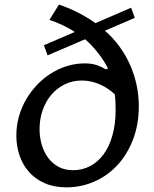

<svg xmlns="http://www.w3.org/2000/svg" viewBox="-20 -802 667 832"><path d="M304.2 -663.6Q254.4 -695.8 194.3 -715.8L235.4 -782.2Q279.8 -767.1 319.3 -746.8Q358.9 -726.6 393.6 -701.7L548.3 -768.6L564 -724.6L434.6 -668.9Q470.2 -638.2 497.6 -600.6Q524.9 -563 543.5 -521.2Q562 -479.5 571.8 -434.1Q581.5 -388.7 581.5 -341.8Q581.5 -262.7 556.6 -197.8Q531.7 -132.8 489 -86.7Q446.3 -40.5 389.2 -15.4Q332 9.8 267.6 9.8Q214.4 9.8 173.8 -8.1Q133.3 -25.9 106 -56.6Q78.6 -87.4 64.7 -128.2Q50.8 -168.9 50.8 -214.8Q50.8 -257.3 62 -297.1Q73.2 -336.9 93.5 -371.6Q113.8 -406.2 141.4 -435.1Q168.9 -463.9 201.9 -484.4Q234.9 -504.9 271.7 -516.1Q308.6 -527.3 346.7 -527.3Q376.5 -527.3 397.9 -520.3Q419.4 -513.2 439.9 -501L447.8 -505.9Q439.9 -521.5 429 -538.6Q418 -555.7 404.8 -572.5Q391.6 -589.4 377.4 -604.5Q363.3 -619.6 348.6 -631.8L186 -562L170.4 -606ZM481 -325.7Q481 -341.3 480.2 -360.1Q479.5 -378.9 477.5 -393.1Q464.8 -405.3 449.2 -416Q433.6 -426.8 415.3 -435.1Q397 -443.4 376.7 -448.2Q356.4 -453.1 335 -453.1Q294.4 -453.1 260.5 -436.5Q226.6 -419.9 202.4 -391.4Q178.2 -362.8 164.8 -324.5Q151.4 -286.1 151.4 -242.7Q151.4 -208 160.6 -175.8Q169.9 -143.6 188 -118.9Q206.1 -94.2 233.2 -79.3Q260.3 -64.5 296.4 -64.5Q336.4 -64.5 370.1 -82Q403.8 -99.6 428.5 -132.8Q453.1 -166 467 -214.6Q481 -263.2 481 -325.7Z"/></svg>

Font: Proza Libre
Style: Italic
Weight: 400
Designer: Jasper de Waard
Foundry: Jasper de Waard
Version: Version 1.000; ttfautohint (v1.4.1.8-43bc)